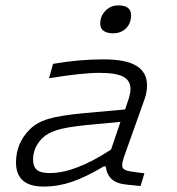

<svg xmlns="http://www.w3.org/2000/svg" viewBox="-20 -684 654 709"><path d="M397 -561Q376 -561 363 -569.8Q350.1 -578.6 350.1 -597.2Q350.1 -624 369.1 -644Q388.2 -664.1 417 -664.1Q463.9 -664.1 463.9 -627.9Q463.9 -597.2 445.1 -579.1Q426.3 -561 397 -561ZM437 -102.1Q431.2 -83.5 431.2 -74.2Q431.2 -63 439.7 -57.9Q448.2 -52.7 469.2 -49.8L513.2 -43.9L499 2.9L450.2 -2Q411.6 -5.4 393.1 -22Q374.5 -38.6 370.1 -69.8H363.8Q296.4 -29.8 245.4 -12.5Q194.3 4.9 141.1 4.9Q39.1 4.9 39.1 -84Q39.1 -155.3 89.8 -206.1Q115.2 -231.4 156.5 -244.4Q197.8 -257.3 290 -266.1L441.9 -279.8L456.1 -321.8Q461.9 -341.8 461.9 -356Q461.9 -386.2 435.3 -400.6Q408.7 -415 347.2 -415Q282.7 -415 161.1 -395L175.8 -448.2Q270.5 -464.8 362.8 -464.8Q444.8 -464.8 483.9 -440.9Q522.9 -417 522.9 -369.1Q522.9 -343.3 514.2 -318.8ZM164.1 -44.9Q257.8 -44.9 390.1 -131.8L424.8 -233.9L299.8 -222.2Q222.7 -214.4 188.5 -203.1Q154.3 -191.9 136.2 -173.8Q102.1 -139.6 102.1 -94.2Q102.1 -69.3 115.7 -57.1Q129.4 -44.9 164.1 -44.9Z"/></svg>

Font: IntelOne Mono Light
Style: Italic
Weight: 300
Italic angle: -16°
Designer: Fred Shallcrass
Foundry: Frere-Jones Type LLC
Version: Version 1.200;hotconv 1.1.0;makeotfexe 2.6.0;FJTRelease1.2